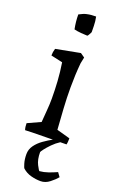

<svg xmlns="http://www.w3.org/2000/svg" viewBox="-168 -709 614 977"><g transform="rotate(20 138.5 -221.0)"><path d="M30 4Q27 -5 26 -14Q25 -23 25 -32L95 -64Q97 -93 100 -127.5Q103 -162 103 -193Q103 -239 100 -286.5Q97 -334 89 -385L26 -399Q26 -418 32 -437L163 -462L186 -446L179 -412Q173 -348 173 -280Q173 -223 176.5 -166Q180 -109 184 -54L256 -34Q256 -27 255.5 -17.5Q255 -8 253 0Q240 0 209.5 0.5Q179 1 143 1.5Q107 2 76 2.5Q45 3 30 4ZM91 -564Q87 -584 85 -603.5Q83 -623 83 -642Q93 -647 102.5 -651.5Q112 -656 122 -658Q135 -661 147 -662Q159 -663 172 -663Q177 -640 177.5 -614Q178 -588 178 -581Q178 -579 171.5 -567.5Q165 -556 163 -556Q153 -556 129 -558Q105 -560 91 -564ZM181 0H220Q198 14 180 32.5Q162 51 151 65.5Q140 80 140 83Q140 123 153.5 149Q167 175 170 175Q193 173 216 165Q239 157 261 147L277 169Q264 185 241 203Q218 221 192 221Q167 221 140.5 214Q114 207 94 189Q91 187 84.5 165.5Q78 144 78 116Q78 90 93.5 68.5Q109 47 133 30Q157 13 181 0Z"/></g></svg>

Font: Labrada
Style: Regular
Weight: 400
Designer: Mercedes Jáuregui
Foundry: Omnibus-Type Team
Version: Version 1.000; ttfautohint (v1.8.4.7-5d5b)